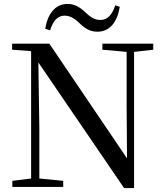

<svg xmlns="http://www.w3.org/2000/svg" viewBox="-20 -955 841 981"><path d="M211 -808 236 -800C251 -848 274 -875 310 -875C345 -875 369 -853 392 -831C414 -811 438 -793 478 -793C540 -793 579 -841 592 -920L569 -928C553 -880 530 -853 493 -853C458 -853 435 -874 412 -896C389 -916 364 -935 325 -935C264 -935 224 -887 211 -808ZM614 6H665V-690L763 -701V-732H503V-701L627 -690V-411L629 -146L232 -732H42V-701L136 -694L139 -690V-43L43 -31V0H303V-31L181 -43V-302L176 -636Z"/></svg>

Font: Noto Serif JP Medium
Style: Regular
Weight: 500
Designer: Ryoko NISHIZUKA 西塚涼子 (kana & ideographs); Frank Grießhammer (Latin, Greek & Cyrillic); Wenlong ZHANG 张文龙 (bopomofo); San
Foundry: Adobe
Version: Version 2.001;hotconv 1.1.0;makeotfexe 2.6.0